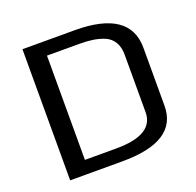

<svg xmlns="http://www.w3.org/2000/svg" viewBox="-116 -771 911 893"><g transform="rotate(-20 339.5 -324.5)"><path d="M84 -649H342Q615 -649 615 -463V-176Q615 0 343 0H84ZM336 -66Q522 -66 522 -178V-464Q522 -500 507 -525Q492 -550 465 -562Q438 -573 409 -577.5Q380 -582 341 -582H181V-66Z"/></g></svg>

Font: Play
Style: Regular
Weight: 400
Designer: Jonas Hecksher (Cyrillic expansion: Cyreal)
Foundry: Jonas Hecksher, Playtype, e-types AS
Version: Version 2.101; ttfautohint (v1.5.65-e2d9)